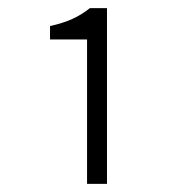

<svg xmlns="http://www.w3.org/2000/svg" viewBox="-20 -899 442 472"><path d="M194 -802H103V-835Q135 -842 158 -852.5Q181 -863 201 -879H243V-447H194Z"/></svg>

Font: Kinto Sans Light
Style: Regular
Weight: 300
Designer: Authors: Ryoko NISHIZUKA  (kana & ideographs); Paul D. Hunt (Latin, Greek & Cyrillic); Wenlong ZHANG  (bopomofo); Sandol
Foundry: Adobe Systems Incorporated, ookami Inc.
Version: Version 0.001